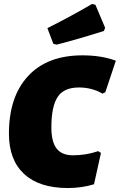

<svg xmlns="http://www.w3.org/2000/svg" viewBox="-20 -937 604 968"><path d="M444 -917 461 -913 510 -797 504 -781Q372 -739 266 -712L249 -716L219 -795Q349 -861 444 -917ZM396 -658Q491 -658 564 -631L511 -472L497 -465Q443 -496 378 -496Q302 -496 270.5 -448Q239 -400 239 -295Q239 -222 265.5 -188Q292 -154 348 -154Q414 -154 475 -175L489 -166L454 -8Q392 11 322 11Q178 11 101.5 -60Q25 -131 25 -263Q25 -449 121.5 -553.5Q218 -658 396 -658Z"/></svg>

Font: Alegreya Sans SC Black
Style: Italic
Weight: 900
Italic angle: -7°
Designer: Juan Pablo del Peral
Foundry: Huerta Tipografica
Version: Version 2.007